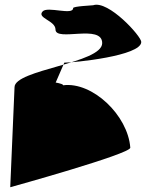

<svg xmlns="http://www.w3.org/2000/svg" viewBox="-20 -718 638 806"><path d="M23 68C23 68 529 -72 527 -98C517 -234 368 -376 245 -360C245 -368 205 -372 214 -372L250 -455C290 -455 573 -483 573 -542C573 -566 435 -718 371 -696C367 -695 287 -692 287 -684C287 -652 179 -693 159 -670C133 -642 213 -632 213 -594C213 -541 409 -619 409 -537C409 -452 41 -426 41 -352Z"/></svg>

Font: Recovery
Style: Regular
Weight: 400
Version: Version 0.27